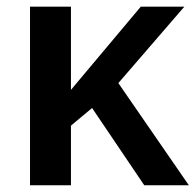

<svg xmlns="http://www.w3.org/2000/svg" viewBox="-20 -548 579 568"><path d="M189.9 -176.3V0H68.8V-528.3H189.9V-282.2L396.5 -528.3H525.4L330.1 -302.2L538.6 0H406.7L252.4 -228.5Z"/></svg>

Font: Arimo SemiBold
Style: Regular
Weight: 600
Designer: Steve Matteson
Foundry: Monotype Imaging Inc.
Version: Version 1.33